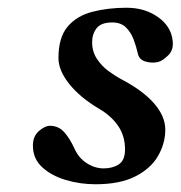

<svg xmlns="http://www.w3.org/2000/svg" viewBox="-20 -464 467 496"><path d="M426 -359Q429 -335 414.5 -321Q400 -307 389 -304Q373 -300 356 -305Q339 -310 336 -326Q332 -344 325 -362.5Q318 -381 305 -393.5Q292 -406 270 -406Q241 -406 229.5 -391Q218 -376 218 -355Q218 -330 231 -311Q244 -292 261.5 -279.5Q279 -267 292 -260Q348 -231 377.5 -197.5Q407 -164 407 -129Q407 -94 388.5 -61.5Q370 -29 330 -8.5Q290 12 227 12Q187 12 150 1Q113 -10 89 -32Q65 -54 65 -88Q65 -112 80.5 -125.5Q96 -139 109 -139Q131 -139 145.5 -123Q160 -107 172 -81Q183 -56 204 -42.5Q225 -29 248 -29Q271 -29 287 -39.5Q303 -50 303 -78Q303 -113 285 -139Q267 -165 236 -183Q187 -212 159 -247Q131 -282 131 -314Q131 -367 154.5 -395Q178 -423 218.5 -433.5Q259 -444 307 -444Q354 -444 388 -420Q422 -396 426 -359Z"/></svg>

Font: Libertinus Serif Semibold Italic
Style: Regular
Weight: 600
Italic angle: -11.5°
Designer: Philipp H. Poll, Khaled Hosny
Foundry: Caleb Maclennan
Version: Version 7.051;RELEASE